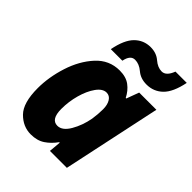

<svg xmlns="http://www.w3.org/2000/svg" viewBox="-217 -881 1010 1010"><g transform="rotate(45 288.5 -376.0)"><path d="M255 -121Q207 -121 207 -199Q207 -253 221.5 -305.5Q236 -358 261 -393Q286 -428 315 -428Q338 -428 351 -407Q364 -386 364 -353Q364 -316 358 -277Q347 -217 319 -169Q291 -121 255 -121ZM188 10Q235 10 267 -11.5Q299 -33 323 -67H327L321 0H447L564 -549H436L410 -479H406Q388 -515 358.5 -537Q329 -559 282 -559Q204 -559 150.5 -500.5Q97 -442 69.5 -356Q42 -270 42 -188Q42 -79 86 -34.5Q130 10 188 10ZM169 -605H255Q265 -656 299 -656Q330 -656 359.5 -631Q389 -606 433 -606Q486 -606 523 -642Q560 -678 577 -762H493Q474 -711 441 -711Q411 -711 382 -736Q353 -761 310 -761Q258 -761 221.5 -724.5Q185 -688 169 -605Z"/></g></svg>

Font: Noto Sans Display Extra
Style: Italic
Weight: 800
Italic angle: -12°
Designer: Monotype Design Team
Foundry: Monotype Imaging Inc.
Version: Version 1.900